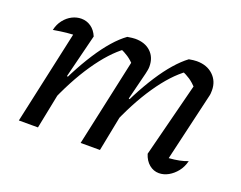

<svg xmlns="http://www.w3.org/2000/svg" viewBox="-86 -650 1018 812"><g transform="rotate(20 423.0 -244.0)"><path d="M432 -113 420 -149Q446 -210 473.5 -263Q501 -316 529.5 -360Q558 -404 586.5 -436.5Q615 -469 642 -489Q653 -491 661.5 -492Q670 -493 677 -493Q723 -493 751 -466.5Q779 -440 779 -399Q779 -392 778.5 -385Q778 -378 776 -371L705 -67Q731 -69 751 -73Q771 -77 789 -84Q782 -56 766 -36Q750 -16 729.5 -4.5Q709 7 687 7Q663 7 643.5 -9Q624 -25 615 -54L704 -403L708 -380Q687 -402 670.5 -413Q654 -424 631 -434L652 -437Q594 -396 537 -312.5Q480 -229 432 -113ZM55 0 156 -462 169 -420Q143 -420 118.5 -417.5Q94 -415 59 -409Q65 -436 80.5 -455.5Q96 -475 116 -485Q136 -495 157 -495Q181 -495 200.5 -481.5Q220 -468 231 -442L182 -246L190 -244L141 0ZM333 0 422 -410 430 -380Q409 -402 392.5 -413Q376 -424 353 -434L374 -437Q316 -395 259 -311.5Q202 -228 154 -113L142 -149Q168 -210 195.5 -263Q223 -316 251.5 -360Q280 -404 308.5 -436.5Q337 -469 365 -489Q377 -491 385.5 -492Q394 -493 400 -493Q444 -493 470 -468.5Q496 -444 496 -403Q496 -395 494.5 -387Q493 -379 491 -370L460 -246L468 -244L420 0Z"/></g></svg>

Font: Piazzolla Thin Medium
Style: Italic
Weight: 500
Italic angle: -11.3°
Version: Version 2.005